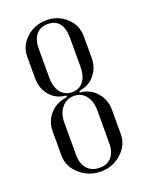

<svg xmlns="http://www.w3.org/2000/svg" viewBox="-136 -776 653 853"><g transform="rotate(-20 190.0 -349.5)"><path d="M149.9 -353 162.1 -355V-361.8L149.9 -363.8Q109.4 -370.1 83.3 -402.8Q57.1 -435.5 57.1 -480V-584Q57.1 -634.8 96.7 -670.9Q136.2 -707 191.9 -707Q247.6 -707 285.9 -671.1Q324.2 -635.3 324.2 -584V-480Q324.2 -436.5 298.6 -403.8Q272.9 -371.1 232.9 -363.8L222.2 -360.8V-354L232.9 -353Q275.4 -345.7 302.7 -312.3Q330.1 -278.8 330.1 -233.9V-118.2Q330.1 -66.9 289.1 -29.5Q248 7.8 190.9 7.8Q133.8 7.8 91.8 -29.8Q49.8 -67.4 49.8 -118.2V-233.9Q49.8 -278.8 77.6 -311.8Q105.5 -344.7 149.9 -353ZM191.9 -367.2Q226.1 -367.2 245.1 -392.3Q264.2 -417.5 264.2 -463.9V-599.1Q264.2 -643.1 245.6 -666Q227.1 -689 191.9 -689Q156.2 -689 136.7 -665.5Q117.2 -642.1 117.2 -599.1V-463.9Q117.2 -418.9 137.2 -393.1Q157.2 -367.2 191.9 -367.2ZM191.9 -9.8Q228 -9.8 248 -33.2Q268.1 -56.6 268.1 -99.1V-252.9Q268.1 -296.9 247.3 -323Q226.6 -349.1 191.9 -349.1Q156.7 -349.1 134.3 -322.3Q111.8 -295.4 111.8 -252.9V-99.1Q111.8 -57.1 133.1 -33.4Q154.3 -9.8 191.9 -9.8Z"/></g></svg>

Font: Moniqa Narrow Heading
Style: Regular
Weight: 400
Width: 4
Designer: Rajesh Rajput
Foundry: Rajesh Rajput
Version: Version 1.000